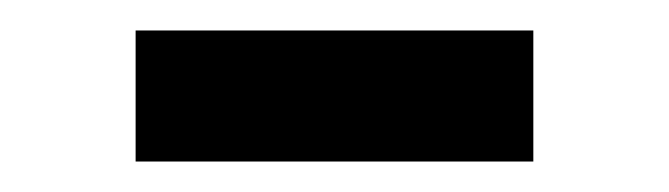

<svg xmlns="http://www.w3.org/2000/svg" viewBox="-20 -367 439 126"><path d="M330 -261H69V-347H330Z"/></svg>

Font: Aneliza
Style: Regular
Weight: 400
Designer: Mike Abbink, Paul van der Laan, Pieter van Rosmalen
Foundry: Bold Monday
Version: Version 3.0